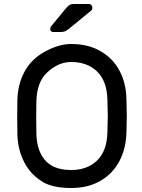

<svg xmlns="http://www.w3.org/2000/svg" viewBox="-20 -930 712 960"><path d="M349 -910H423Q432 -910 437 -904.5Q442 -899 442 -890Q442 -883 437 -878L326 -787Q315 -778 306.5 -774Q298 -770 284 -770H247Q231 -770 231 -786Q231 -794 236 -799L312 -891Q323 -903 330 -906.5Q337 -910 349 -910ZM612 -439Q614 -379 614 -350Q614 -321 612 -261Q609 -185 576.5 -123.5Q544 -62 482.5 -26Q421 10 336 10Q246 10 196 -19Q135 -55 102.5 -116.5Q70 -178 67 -254Q66 -284 66 -343Q66 -402 67 -432Q69 -508 101.5 -569.5Q134 -631 196 -667Q270 -710 336 -710Q421 -710 483 -674Q545 -638 577.5 -576.5Q610 -515 612 -439ZM214 -566Q165 -519 162 -427Q161 -397 161 -343Q161 -289 162 -259Q165 -167 214 -120Q256 -80 336 -80Q416 -80 465 -127Q514 -174 517 -266Q519 -326 519 -350Q519 -374 517 -434Q514 -526 465 -573Q416 -620 336 -620Q270 -620 214 -566Z"/></svg>

Font: Contemporary
Style: Regular
Weight: 400
Designer: Victor Tran
Foundry: Victor Tran
Version: Version 1.100